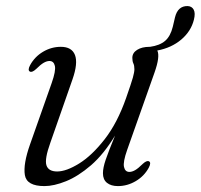

<svg xmlns="http://www.w3.org/2000/svg" viewBox="-20 -621 679 650"><path d="M484 -75Q493 -71 483.5 -53Q468 -24.5 439.5 -7.8Q411 9 379 9Q356 9 342.2 -2Q328.5 -13 328.5 -34.5Q328.5 -53 337.8 -80.2Q347 -107.5 369.5 -162Q331 -98.5 287.8 -61.2Q244.5 -24 203.5 -7.5Q162.5 9 130.5 9Q70.5 9 64.2 -28.2Q58 -65.5 82 -133L155 -340Q169.5 -381 165.8 -397.8Q162 -414.5 147.5 -414.5Q138.5 -414.5 128 -408.5Q117.5 -402.5 102.5 -387.5Q89 -375 81.5 -378.5Q72.5 -383 82 -400.5Q97.5 -429 125.8 -445.8Q154 -462.5 186 -462.5Q223 -462.5 233.8 -434.8Q244.5 -407 225.5 -352.5L150.5 -138Q130.5 -82.5 137.2 -61.5Q144 -40.5 173.5 -40.5Q204.5 -40.5 248 -67.5Q291.5 -94.5 334.5 -149.8Q377.5 -205 407 -289.5Q424.5 -339.5 429.8 -358.2Q435 -377 435 -386.5Q435 -399 431.5 -406.2Q428 -413.5 428 -425Q428 -442 444.2 -452.2Q460.5 -462.5 486.5 -462.5Q487.5 -462.5 488 -462.5Q520.5 -467 538.8 -482.5Q557 -498 565 -530.5L572.5 -562.5Q582 -601 615 -600.5Q629.5 -600 635.8 -588.2Q642 -576.5 636.5 -554.5Q627 -515.5 593.8 -487.2Q560.5 -459 512.5 -450Q522.5 -430 503 -375L410.5 -113.5Q396 -72.5 399.8 -55.8Q403.5 -39 418 -39Q427 -39 437.5 -45Q448 -51 463 -66Q476.5 -78.5 484 -75Z"/></svg>

Font: Fraunces 9pt Light
Style: Italic
Weight: 300
Italic angle: -16°
Version: Version 1.000;[0bf87f6ff]